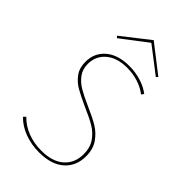

<svg xmlns="http://www.w3.org/2000/svg" viewBox="-257 -937 1029 1029"><g transform="rotate(45 257.5 -423.0)"><path d="M256 -340Q199 -366 166 -385Q133 -404 110.5 -435Q88 -466 88 -512Q88 -580 137 -621.5Q186 -663 271 -663Q317 -663 359.5 -650Q402 -637 433 -613L423 -599Q394 -622 354 -635Q314 -648 269 -648Q193 -648 149 -610.5Q105 -573 105 -513Q105 -472 126.5 -443.5Q148 -415 179.5 -396.5Q211 -378 265 -354Q325 -328 361.5 -306Q398 -284 423.5 -247.5Q449 -211 449 -157Q449 -82 398.5 -37.5Q348 7 256 7Q197 7 146 -12Q95 -31 60 -67L72 -80Q106 -45 153.5 -26.5Q201 -8 257 -8Q341 -8 386.5 -48Q432 -88 432 -156Q432 -206 408 -240Q384 -274 349 -294.5Q314 -315 256 -340ZM413 -721 266 -834 118 -721 109 -731 265 -853 422 -731Z"/></g></svg>

Font: Ysabeau Thin
Style: Regular
Weight: 200
Designer: Christian Thalmann (Catharsis Fonts)
Version: Version 0.003